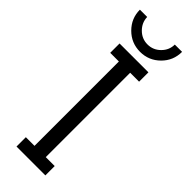

<svg xmlns="http://www.w3.org/2000/svg" viewBox="-309 -967 988 988"><g transform="rotate(45 185.0 -473.5)"><path d="M225 -682V-68H290V0H80V-68H143V-682H80V-750H290V-682ZM285 -947H338Q338 -883 293 -838.5Q248 -794 185 -794Q121 -794 76 -839Q31 -884 31 -947H84Q85 -907 114.5 -877.5Q144 -848 185 -848Q226 -848 255.5 -877.5Q285 -907 285 -947Z"/></g></svg>

Font: Kelly Slab
Style: Regular
Weight: 400
Designer: Denis Masharov
Foundry: Denis Masharov
Version: Version 1.001